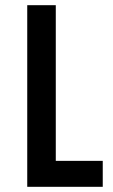

<svg xmlns="http://www.w3.org/2000/svg" viewBox="-20 -720 435 740"><path d="M85 -700H195V-100H376V0H85Z"/></svg>

Font: Bebas Neue Bold
Style: Regular
Weight: 700
Designer: Ryoichi Tsunekawa & LGV (GE)
Foundry: Free Software Foundation, Inc.
Version: Version 1.003 August 13, 2016